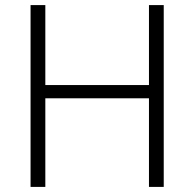

<svg xmlns="http://www.w3.org/2000/svg" viewBox="-20 -734 764 754"><path d="M623 0H565V-348H158V0H100V-714H158V-400H565V-714H623Z"/></svg>

Font: Noto Sans Bengali UI Light
Style: Regular
Weight: 300
Designer: Jelle Bosma - Monotype Design Team
Foundry: Monotype Imaging Inc.
Version: Version 2.003; ttfautohint (v1.8.4.7-5d5b)